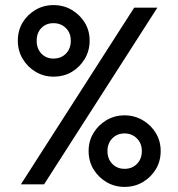

<svg xmlns="http://www.w3.org/2000/svg" viewBox="-20 -724 700 754"><path d="M62 0 507 -694H598L153 0ZM469 10Q430 10 398 -9Q366 -28 347 -59.5Q328 -91 328 -131Q328 -170 347 -201.5Q366 -233 398 -252Q430 -271 469 -271Q508 -271 540.5 -252Q573 -233 592 -201.5Q611 -170 611 -131Q611 -91 592 -59.5Q573 -28 541 -9Q509 10 469 10ZM469 -61Q499 -61 518 -80.5Q537 -100 537 -131Q537 -161 517.5 -180.5Q498 -200 469 -200Q440 -200 421 -180.5Q402 -161 402 -131Q402 -100 421 -80.5Q440 -61 469 -61ZM190 -423Q152 -423 120 -442Q88 -461 69 -493Q50 -525 50 -564Q50 -604 68.5 -635Q87 -666 119 -685Q151 -704 190 -704Q230 -704 262 -685Q294 -666 313 -635Q332 -604 332 -564Q332 -525 313 -493Q294 -461 262.5 -442Q231 -423 190 -423ZM190 -494Q220 -494 239 -513.5Q258 -533 258 -564Q258 -595 238.5 -614Q219 -633 190 -633Q161 -633 142.5 -614Q124 -595 124 -564Q124 -533 142.5 -513.5Q161 -494 190 -494Z"/></svg>

Font: Outfit Thin
Style: Regular
Weight: 400
Version: Version 1.100;gftools[0.9.27]